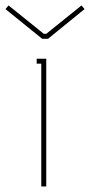

<svg xmlns="http://www.w3.org/2000/svg" viewBox="-79 -677 327 697"><path d="M216.8 -657.2 228 -644 95.2 -536.1H74.2L-59.1 -644L-47.9 -657.2L80.1 -554.2H88.9ZM70.8 -445.8H54.2V-463.9H88.9V0H70.8Z"/></svg>

Font: Rawengulk
Style: Light
Weight: 300
Version: Version 0.92